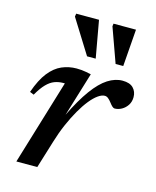

<svg xmlns="http://www.w3.org/2000/svg" viewBox="-105 -753 671 825"><g transform="rotate(15 231.0 -340.0)"><path d="M161.5 -378Q160 -378 158.2 -378Q156.5 -378 154.5 -378Q134 -378 116 -371.2Q98 -364.5 80.8 -347Q63.5 -329.5 44.5 -296.5L26.5 -304Q46.5 -361.5 72.2 -394Q98 -426.5 129 -439.8Q160 -453 194 -453Q206 -453 216.5 -452Q227 -451 237.5 -449Q248 -447 259 -444.5L198 -244.5L198.5 -247Q234.5 -321 267.8 -366.5Q301 -412 333.5 -432.8Q366 -453.5 398.5 -453.5Q431 -453.5 446.5 -437.5Q462 -421.5 462 -397Q462 -376.5 452 -361.2Q442 -346 426.8 -337.5Q411.5 -329 395.5 -329Q391 -329 385.2 -334Q379.5 -339 372 -349Q364 -359.5 356.8 -365.2Q349.5 -371 341.5 -371Q328 -371 311.5 -359.2Q295 -347.5 277.2 -325.5Q259.5 -303.5 241.8 -272.8Q224 -242 207.5 -204.2Q191 -166.5 178 -123.5L140 0H47ZM262 -515H223.5L129 -666.5L131 -680H232.5ZM384.5 -515H350.5L295.5 -668L297 -680H397Z"/></g></svg>

Font: Newsreader 16pt 16pt Medium
Style: Italic
Weight: 500
Italic angle: -17°
Version: Version 1.003